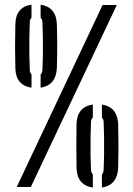

<svg xmlns="http://www.w3.org/2000/svg" viewBox="-20 -822 583 844"><path d="M158.5 -436.5V-494Q164.5 -500.5 166.5 -512.5Q168 -541.5 168.5 -579.8Q169 -618 168.5 -656.8Q168 -695.5 166.5 -726Q165 -738 158.5 -744V-801.5Q226.5 -791 230 -716.5Q233 -618 230 -523Q226 -447 158.5 -436.5ZM118.5 -436.5Q49 -447 47.5 -523Q45 -618 47.5 -716.5Q49.5 -791.5 118.5 -801.5V-744Q111 -737 111 -725.5Q109.5 -695 109 -656.5Q108.5 -618 109 -579.8Q109.5 -541.5 111 -512.5Q111.5 -502 118.5 -495ZM53.5 0 431 -800H493.5L115.5 0ZM428 2.5V-55Q434 -61.5 435.5 -73.5Q437 -102.5 437.5 -140.8Q438 -179 437.5 -217.8Q437 -256.5 435.5 -287Q434.5 -299 428 -305V-362.5Q495.5 -352 499.5 -277.5Q502 -179 499.5 -84Q495.5 -8 428 2.5ZM388 2.5Q318.5 -8 316.5 -84Q314.5 -179 316.5 -277.5Q319 -352.5 388 -362.5V-305Q380.5 -298 380 -286.5Q378.5 -256 378 -217.5Q377.5 -179 378 -140.8Q378.5 -102.5 380 -73.5Q381 -63 388 -56Z"/></svg>

Font: Big Shoulders Stencil Display SemiBold
Style: Regular
Weight: 600
Designer: Patric King
Foundry: XO Type Co
Version: Version 1.000